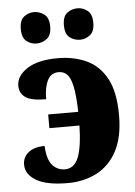

<svg xmlns="http://www.w3.org/2000/svg" viewBox="-54 -801 601 852"><g transform="rotate(-5 246.5 -374.5)"><path d="M324 -619Q297 -619 277 -634.5Q257 -650 257 -689Q257 -728 277 -743.5Q297 -759 324 -759Q347 -759 367.5 -743.5Q388 -728 388 -689Q388 -650 367.5 -634.5Q347 -619 324 -619ZM129 -619Q105 -619 85 -634.5Q65 -650 65 -689Q65 -728 85 -743.5Q105 -759 129 -759Q154 -759 175 -743.5Q196 -728 196 -689Q196 -650 175 -634.5Q154 -619 129 -619ZM214 10Q120 10 73.5 -17.5Q27 -45 27 -88Q27 -121 52.5 -142Q78 -163 125 -163Q128 -102 150.5 -77Q173 -52 206 -52Q248 -52 266.5 -98.5Q285 -145 287 -240H153V-301H287Q285 -375 276.5 -414.5Q268 -454 253 -469Q238 -484 216 -484Q181 -484 165.5 -452.5Q150 -421 150 -369Q84 -369 58 -387.5Q32 -406 32 -439Q32 -483 80 -514.5Q128 -546 217 -546Q288 -546 344.5 -520Q401 -494 433.5 -434Q466 -374 466 -270Q466 -173 433 -111Q400 -49 342.5 -19.5Q285 10 214 10Z"/></g></svg>

Font: Noto Serif Condensed Black
Style: Regular
Weight: 900
Width: 3
Designer: Monotype Design Team
Foundry: Monotype Imaging Inc.
Version: Version 2.015; ttfautohint (v1.8.4.7-5d5b)